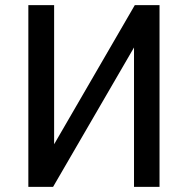

<svg xmlns="http://www.w3.org/2000/svg" viewBox="-20 -725 730 745"><path d="M90 0V-705H190V-148H180L503 -705H599V0H500V-558H510L186 0Z"/></svg>

Font: Nunito Sans 7pt Condensed SemiBold
Style: Regular
Weight: 600
Width: 3
Designer: Vernon Adams
Foundry: Vernon Adams
Version: Version 3.101;gftools[0.9.27]